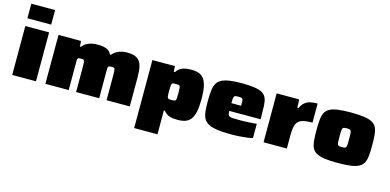

<svg xmlns="http://www.w3.org/2000/svg" viewBox="-82 -1239 3932 1934"><g transform="rotate(15 1884.0 -272.0)"><path d="M49 -591V-743H297V-591ZM49 0V-510H297V0Z M395 0V-510H630L634 -453H645Q666 -481 693 -494.5Q720 -508 747 -513Q774 -518 795 -518Q860 -518 895.5 -503.5Q931 -489 947 -453H957Q979 -480 1006 -494Q1033 -508 1060 -513Q1087 -518 1108 -518Q1182 -518 1217.5 -492Q1253 -466 1264 -418.5Q1275 -371 1275 -304V0H1033V-267Q1033 -293 1031.5 -307.5Q1030 -322 1026 -328.5Q1022 -335 1015 -336.5Q1008 -338 996 -338Q981 -338 973 -336.5Q965 -335 961 -329.5Q957 -324 956.5 -311.5Q956 -299 956 -276V0H715V-267Q715 -293 713.5 -307.5Q712 -322 708 -328.5Q704 -335 697 -336.5Q690 -338 678 -338Q663 -338 655 -336.5Q647 -335 643 -329.5Q639 -324 638.5 -311.5Q638 -299 638 -276V0Z M1374 199V-510H1609L1613 -452H1625Q1644 -481 1668.5 -495Q1693 -509 1721.5 -513.5Q1750 -518 1781 -518Q1825 -518 1857.5 -506.5Q1890 -495 1911.5 -466Q1933 -437 1943.5 -386.5Q1954 -336 1954 -258Q1954 -178 1943 -126.5Q1932 -75 1909.5 -46Q1887 -17 1854 -5.5Q1821 6 1776 6Q1751 6 1725 3.5Q1699 1 1674 -11Q1649 -23 1627 -50H1617V199ZM1664 -171Q1682 -171 1692.5 -173Q1703 -175 1707 -182.5Q1711 -190 1712 -207.5Q1713 -225 1713 -255Q1713 -285 1712 -302.5Q1711 -320 1707 -327.5Q1703 -335 1692.5 -337Q1682 -339 1664 -339Q1642 -339 1632.5 -335.5Q1623 -332 1620 -315Q1618 -303 1617.5 -289Q1617 -275 1617 -255Q1617 -234 1617.5 -219Q1618 -204 1619 -196Q1623 -178 1633 -174.5Q1643 -171 1664 -171Z M2333 8Q2243 8 2184.5 -1Q2126 -10 2092.5 -29Q2059 -48 2043.5 -78.5Q2028 -109 2024 -152.5Q2020 -196 2020 -254Q2020 -327 2027 -377.5Q2034 -428 2060.5 -459Q2087 -490 2145 -504Q2203 -518 2305 -518Q2388 -518 2440 -510Q2492 -502 2521.5 -484Q2551 -466 2563.5 -435.5Q2576 -405 2578.5 -360.5Q2581 -316 2581 -254V-216H2255Q2255 -192 2259 -178.5Q2263 -165 2276 -160Q2289 -155 2316.5 -154Q2344 -153 2391 -153Q2410 -153 2436.5 -154Q2463 -155 2493.5 -157Q2524 -159 2556 -162V-14Q2535 -7 2499 -2.5Q2463 2 2419.5 5Q2376 8 2333 8ZM2357 -277V-297Q2357 -327 2356 -343.5Q2355 -360 2350 -367.5Q2345 -375 2334.5 -376.5Q2324 -378 2305 -378Q2289 -378 2279 -376.5Q2269 -375 2263.5 -367.5Q2258 -360 2256.5 -343.5Q2255 -327 2255 -297H2377Z M2670 0V-510H2905L2909 -423H2920Q2937 -460 2960 -480.5Q2983 -501 3016 -509.5Q3049 -518 3095 -518V-319Q3025 -319 2985 -305.5Q2945 -292 2929 -254Q2913 -216 2913 -142V0Z M3444 8Q3360 8 3306 0Q3252 -8 3220.5 -26Q3189 -44 3175 -74Q3161 -104 3157 -149Q3153 -194 3153 -255Q3153 -316 3157 -361Q3161 -406 3175 -436Q3189 -466 3220.5 -484Q3252 -502 3306 -510Q3360 -518 3444 -518Q3528 -518 3582 -510Q3636 -502 3667.5 -484Q3699 -466 3713 -436Q3727 -406 3731 -361.5Q3735 -317 3735 -255Q3735 -194 3731 -149Q3727 -104 3713 -74Q3699 -44 3667.5 -26Q3636 -8 3582 0Q3528 8 3444 8ZM3444 -157Q3462 -157 3472.5 -159.5Q3483 -162 3487.5 -171Q3492 -180 3493 -200Q3494 -220 3494 -255Q3494 -290 3493 -310Q3492 -330 3487.5 -339Q3483 -348 3472.5 -350.5Q3462 -353 3444 -353Q3426 -353 3415.5 -350.5Q3405 -348 3400.5 -339Q3396 -330 3395 -310Q3394 -290 3394 -255Q3394 -220 3395 -200Q3396 -180 3400.5 -171Q3405 -162 3415.5 -159.5Q3426 -157 3444 -157Z"/></g></svg>

Font: Saira Expanded Black
Style: Regular
Weight: 900
Width: 7
Designer: Hector Gatti with collaboration of the Omnibus-Type team
Foundry: Omnibus-Type
Version: Version 1.101